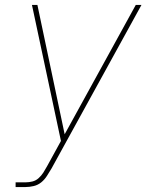

<svg xmlns="http://www.w3.org/2000/svg" viewBox="-20 -540 640 775"><path d="M43 215V196H83Q97 196 111 192.5Q125 189 136 179Q147 169 155 156.5Q163 144 170 131L226 29L109 -520H131L241 2L528 -520H551L188 140Q179 155 169.5 170Q160 185 146.5 196Q133 207 116 211Q99 215 83 215Z"/></svg>

Font: Iosevka SS04 Th Ex Obl
Style: Regular
Weight: 100
Width: 7
Italic angle: -9°
Monospace: yes
Designer: Belleve Invis
Foundry: Belleve Invis
Version: Version 19.0.0; ttfautohint (v1.8.4)